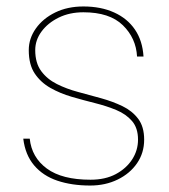

<svg xmlns="http://www.w3.org/2000/svg" viewBox="-20 -567 523 594"><path d="M259 7Q202 7 157.5 -8Q113 -23 85.5 -55.5Q58 -88 52 -138H72Q78 -80 125 -45.5Q172 -11 260 -11Q306 -11 338.5 -28.5Q371 -46 389 -74Q407 -102 407 -135Q407 -171 388.5 -192.5Q370 -214 340 -226.5Q310 -239 274 -248Q238 -257 202 -267.5Q166 -278 136 -295Q106 -312 87.5 -339.5Q69 -367 69 -412Q69 -448 91 -479Q113 -510 151 -528.5Q189 -547 238 -547Q292 -547 333 -528.5Q374 -510 397.5 -475.5Q421 -441 424 -392H404Q401 -449 360 -489Q319 -529 238 -529Q195 -529 161.5 -512.5Q128 -496 108.5 -469.5Q89 -443 89 -412Q89 -372 107.5 -347Q126 -322 156 -307Q186 -292 221.5 -282.5Q257 -273 293 -263Q329 -253 359 -238.5Q389 -224 407.5 -199.5Q426 -175 426 -135Q426 -94 404 -62Q382 -30 344 -11.5Q306 7 259 7Z"/></svg>

Font: Poppins Variable
Style: Regular
Weight: 100
Designer: Jonny Pinhorn
Foundry: Indian Type Foundry
Version: Version 6.000